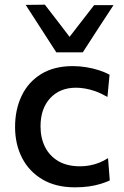

<svg xmlns="http://www.w3.org/2000/svg" viewBox="-20 -792 531 822"><path d="M301 10Q219 10 161.8 -23.8Q104.5 -57.5 74.5 -116Q44.5 -174.5 44.5 -248.5Q44.5 -323 72.8 -382Q101 -441 156.2 -475Q211.5 -509 292 -509Q321 -509 349.8 -504.2Q378.5 -499.5 404 -491.2Q429.5 -483 449 -472L440 -377Q412 -393 387.8 -401.5Q363.5 -410 343 -413.2Q322.5 -416.5 305.5 -416.5Q236.5 -416.5 195 -371.8Q153.5 -327 153.5 -251Q153.5 -202 172.5 -163.5Q191.5 -125 229.2 -102.5Q267 -80 323 -80Q343.5 -80 364 -83.8Q384.5 -87.5 404.2 -95.2Q424 -103 442.5 -115L450 -19.5Q433 -11.5 411 -4.8Q389 2 361.5 6Q334 10 301 10ZM221 -568Q188 -619.5 155.2 -670Q122.5 -720.5 90 -771L172 -772Q202 -733.5 231.5 -695Q261 -656.5 291 -617H264.5Q294.5 -656 324 -694Q353.5 -732 383 -770H466Q433.5 -720.5 400.5 -670Q367.5 -619.5 334.5 -568Z"/></svg>

Font: Commissioner Thin Medium
Style: Regular
Weight: 500
Version: Version 1.000